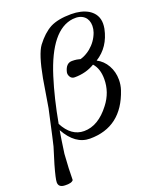

<svg xmlns="http://www.w3.org/2000/svg" viewBox="-180 -800 911 1118"><g transform="rotate(-20 275.0 -240.5)"><path d="M553 -557Q531 -450 447 -398Q486 -378 508.5 -338Q531 -298 531 -249Q531 -217 521 -187Q453 16 256 16Q165 16 106 -91Q97 -38 85 48Q78 143 78 208Q67 224 26 222Q-14 221 -14 189Q-14 168 9 87Q20 54 40 -14Q43 -23 89 -233Q96 -279 118 -408Q144 -549 178 -595Q221 -652 269 -678Q318 -703 399 -703Q462 -703 505 -678Q556 -646 556 -588Q556 -574 553 -557ZM486 -557Q493 -577 493 -597Q493 -634 470 -655Q444 -678 399 -673Q260 -657 179 -400Q140 -276 113 -127Q160 -37 239 -37Q327 -37 400 -133Q452 -200 452 -282Q452 -347 419 -383Q364 -350 294 -350Q275 -350 266 -366Q258 -380 261 -394Q273 -445 311 -445Q328 -445 340 -443Q347 -441 354 -440L362 -438Q395 -447 426 -472Q468 -507 486 -557Z"/></g></svg>

Font: GFS Didot
Style: Italic
Weight: 400
Italic angle: -12°
Designer: Takis Katsoulidis and George D. Matthiopoulos
Foundry: George Matthiopoulos and Takis Katsoulidis
Version: Version 1.0